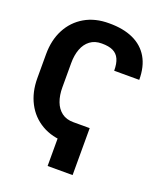

<svg xmlns="http://www.w3.org/2000/svg" viewBox="-158 -818 938 1096"><g transform="rotate(20 310.5 -270.0)"><path d="M314.6 -112.5V9.8Q229 9.8 166.3 -26.9Q103.6 -63.5 69.7 -128.5Q35.7 -193.6 35.7 -278.7V-424.2Q35.7 -509.8 69.8 -574.9Q103.9 -639.9 166.7 -676.7Q229.6 -713.4 314.6 -712.9Q400.6 -713.4 461.1 -685.7Q521.6 -658.1 553.7 -603.5Q585.7 -548.9 585.7 -468.2H433.4Q433.4 -511.9 421.1 -538.7Q408.9 -565.5 382.9 -578Q356.8 -590.5 314.6 -590.2Q272.3 -590.5 244 -569.1Q215.7 -547.8 201.7 -510.5Q187.7 -473.2 187.9 -424.8V-278.7Q187.7 -230.2 201.7 -192.6Q215.7 -155 244 -133.7Q272.3 -112.5 314.6 -112.5ZM414.1 -112.5V172.7H262.3V-112.5Z"/></g></svg>

Font: Inter Display V
Style: Regular
Weight: 400
Designer: Rasmus Andersson
Foundry: rsms
Version: Version 3.015;git-src